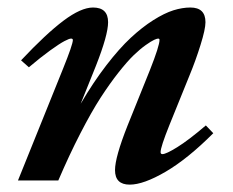

<svg xmlns="http://www.w3.org/2000/svg" viewBox="-20 -485 625 516"><path d="M28.3 0 149.4 -300.3Q175.8 -365.7 175.8 -377.4Q175.8 -381.3 170.9 -381.3Q166 -381.3 153.1 -374.5Q140.1 -367.7 114.7 -349.4Q89.4 -331.1 57.6 -304.2L36.6 -322.8Q103.5 -394 150.6 -429.4Q197.8 -464.8 230 -464.8Q270.5 -464.8 270.5 -425.3Q270.5 -391.1 237.8 -308.1L196.8 -206.1Q230.5 -263.7 265.6 -309.3Q300.8 -355 331.5 -383.5Q362.3 -412.1 392.1 -430.9Q421.9 -449.7 446 -457.3Q470.2 -464.8 491.7 -464.8Q532.2 -464.8 532.2 -425.3Q532.2 -406.7 519 -364.5Q505.9 -322.3 489.3 -282.2L435.1 -148.4Q411.6 -89.8 411.6 -76.2Q411.6 -70.8 416.5 -70.8Q426.3 -70.8 456.3 -89.4Q486.3 -107.9 533.2 -147.9L553.2 -127Q484.4 -58.1 425 -23.4Q365.7 11.2 328.6 11.2Q289.1 11.2 289.1 -27.8Q289.1 -62.5 322.8 -147.5L382.8 -296.4Q408.7 -361.8 408.7 -377.9Q408.7 -381.3 404.8 -381.3Q401.9 -381.3 394.3 -377.9Q386.7 -374.5 371.8 -364Q356.9 -353.5 339.6 -336.9Q322.3 -320.3 298.6 -290.3Q274.9 -260.3 250.2 -222.2Q225.6 -184.1 195.8 -126.2Q166 -68.4 136.7 0Z"/></svg>

Font: Elstob 6pt
Style: Italic
Weight: 700
Italic angle: -20°
Designer: Peter S. Baker
Version: Version 1.015